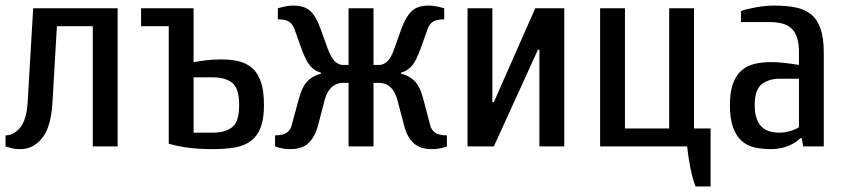

<svg xmlns="http://www.w3.org/2000/svg" viewBox="-20 -530 3067 695"><path d="M0 0V-40Q29.8 -40 53 -68.1Q76.2 -96.2 80.1 -160.2L100.1 -500H405.8V0H315.9V-435.1H186L169.9 -160.2Q165 -70.3 132.6 -30.3Q100.1 9.8 55.2 9.8Q32.2 9.8 16.6 4.9Q1 0 0 0Z M490.7 -435.1V-500H680.7V-305.2Q703.6 -309.1 727.1 -312Q750.5 -314.9 780.8 -314.9Q816.9 -314.9 845.2 -307.9Q873.5 -300.8 893.6 -283Q913.6 -265.1 924.6 -233.2Q935.5 -201.2 935.5 -149.9Q935.5 -101.1 924.1 -70.1Q912.6 -39.1 889.6 -21Q866.7 -2.9 832.3 3.4Q797.9 9.8 750.5 9.8Q705.6 9.8 667.2 5.4Q628.9 1 590.8 -9.8V-435.1ZM680.7 -49.8H750.5Q795.4 -49.8 820.6 -69.8Q845.7 -89.8 845.7 -149.9Q845.7 -210 820.8 -230Q795.9 -250 750.5 -250H680.7Z M975.6 0V-40Q1005.4 -40 1018.6 -50Q1031.7 -60.1 1035.6 -75.2L1061 -169.9Q1074.2 -218.8 1094.5 -237.8Q1114.7 -256.8 1141.6 -263.2V-267.1Q1118.7 -272.9 1102.8 -291.5Q1086.9 -310.1 1070.8 -355L1045.9 -424.8Q1041 -439.9 1028.3 -450Q1015.6 -460 985.8 -460V-500Q993.7 -502 1003.9 -504.9Q1011.7 -506.8 1021.2 -508.3Q1030.8 -509.8 1041 -509.8Q1083 -509.8 1104 -489.5Q1125 -469.2 1140.6 -424.8L1166 -355Q1178.2 -320.8 1192.1 -307.9Q1206.1 -294.9 1221.7 -294.9H1241.7V-500H1332V-294.9H1352.1Q1368.2 -294.9 1382.1 -307.9Q1396 -320.8 1407.7 -355L1432.6 -424.8Q1448.7 -468.8 1469.7 -489.3Q1490.7 -509.8 1532.7 -509.8Q1541.5 -509.8 1551.8 -508.3Q1562 -506.8 1569.8 -504.9Q1579.6 -502 1587.9 -500V-460Q1558.1 -460 1545.4 -450Q1532.7 -439.9 1527.8 -424.8L1502.9 -355Q1486.8 -310.1 1470.7 -291.5Q1454.6 -272.9 1431.6 -267.1V-263.2Q1458.5 -257.3 1479.2 -238.3Q1500 -219.2 1512.7 -169.9L1537.6 -75.2Q1541.5 -60.1 1554.7 -50Q1567.9 -40 1597.7 -40V0Q1590.8 2.9 1582 4.9Q1564.9 9.8 1543 9.8Q1501 9.8 1477.3 -11.7Q1453.6 -33.2 1442.9 -75.2L1418 -169.9Q1400.9 -230 1352.1 -230H1332V0H1241.7V-230H1221.7Q1198.7 -230 1181.4 -215.1Q1164.1 -200.2 1155.8 -169.9L1130.9 -75.2Q1119.6 -33.2 1096.2 -11.7Q1072.8 9.8 1030.8 9.8Q1008.8 9.8 991.7 4.9Q982.9 2.9 975.6 0Z M1672.4 0V-500H1762.2V-160.2H1767.6L1917.5 -500H2022.5V0H1932.6V-350.1H1927.2L1767.6 0Z M2152.3 0V-500H2242.2V-64.9H2402.3V-500H2492.2V-64.9H2552.2V145H2497.6Q2486.3 115.2 2478.8 76.7Q2471.2 38.1 2467.3 0Z M2622.1 -149.9Q2622.1 -196.8 2633.1 -226.8Q2644 -256.8 2663.6 -274.4Q2683.1 -292 2710.7 -298.6Q2738.3 -305.2 2772 -305.2Q2794.9 -305.2 2822 -302Q2849.1 -298.8 2872.1 -294.9V-339.8Q2872.1 -374 2864.5 -395.5Q2856.9 -417 2843 -429Q2829.1 -440.9 2808.6 -445.6Q2788.1 -450.2 2762.2 -450.2H2662.1V-490.2Q2685.1 -498 2718.5 -503.9Q2752 -509.8 2782.2 -509.8Q2827.1 -509.8 2860.6 -502.9Q2894 -496.1 2916.5 -477.5Q2939 -459 2950.4 -425.5Q2961.9 -392.1 2961.9 -339.8V0H2887.2L2882.3 -29.8H2877Q2857.9 -10.7 2829.8 -0.5Q2801.8 9.8 2772 9.8Q2737.8 9.8 2710.4 3.4Q2683.1 -2.9 2663.6 -21Q2644 -39.1 2633.1 -70.1Q2622.1 -101.1 2622.1 -149.9ZM2711.9 -149.9Q2711.9 -120.1 2719 -100.6Q2726.1 -81.1 2738 -70.1Q2750 -59.1 2766.6 -54.4Q2783.2 -49.8 2802.2 -49.8Q2821.3 -49.8 2841.3 -55.9Q2861.3 -62 2872.1 -69.8V-245.1H2802.2Q2764.2 -245.1 2738 -225.6Q2711.9 -206.1 2711.9 -149.9Z"/></svg>

Font: 
Style: .
Weight: 400
Designer: Jovanny Lemonad
Foundry: Jovanny Lemonad
Version: Version 1.002